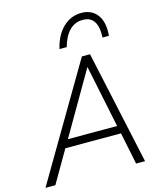

<svg xmlns="http://www.w3.org/2000/svg" viewBox="-161 -1062 966 1160"><g transform="rotate(-15 322.5 -482.5)"><path d="M-23 0 395 -710H446L600 0H544L503 -200H155L39 0ZM184 -249H492L411 -640ZM545 -788Q552 -922 457 -922Q359 -922 321 -788H276Q295 -871 344 -918Q393 -965 459 -965Q524 -965 558.5 -918.5Q593 -872 585 -788Z"/></g></svg>

Font: Livvic Light
Style: Italic
Weight: 300
Italic angle: -10°
Designer: Jacques Le Bailly, Baron von Fonthausen
Version: Version 1.001; ttfautohint (v1.8.2)